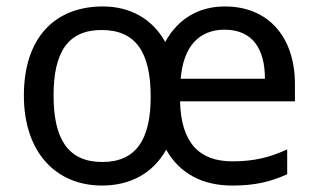

<svg xmlns="http://www.w3.org/2000/svg" viewBox="-20 -631 986 595"><path d="M677 -611C595 -611 531 -572 492 -501C452 -573 383 -611 299 -611C147 -611 54 -511 54 -335C54 -156 156 -56 296 -56C384 -56 454 -94 495 -167C537 -93 608 -56 699 -56C770 -56 816 -67 870 -91V-168C817 -144 770 -131 700 -131C597 -131 541 -189 538 -317H894V-370C894 -516 812 -611 677 -611ZM676 -539C763 -539 801 -479 801 -387H540C548 -486 596 -539 676 -539ZM295 -538C400 -538 447 -470 447 -331C447 -198 401 -129 297 -129C191 -129 146 -200 146 -335C146 -469 190 -538 295 -538Z"/></svg>

Font: Noto Sans Malayalam UI
Style: Regular
Weight: 400
Designer: Jelle Bosma - Monotype Design Team
Foundry: Monotype Imaging Inc.
Version: Version 2.104